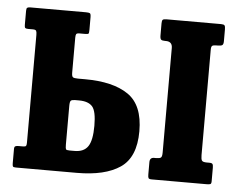

<svg xmlns="http://www.w3.org/2000/svg" viewBox="-43 -570 769 621"><g transform="rotate(5 341.5 -260.0)"><path d="M498.5 -89.5V-429Q498.5 -450 477.5 -450H474.5Q465 -450 461.8 -453Q458.5 -456 458.5 -466.5V-506Q458.5 -515 461.5 -517.5Q464.5 -520 473 -520H650.5Q659.5 -520 662 -516.8Q664.5 -513.5 664.5 -504V-466Q664.5 -455.5 660.5 -452.8Q656.5 -450 646.5 -450H642.5Q632 -450 628.2 -447.5Q624.5 -445 624.5 -434.5V-92.5Q624.5 -79.5 627.5 -74.8Q630.5 -70 643.5 -70H651.5Q660 -70 662.2 -66.8Q664.5 -63.5 664.5 -55V-11Q664.5 -3 661 -1.5Q657.5 0 649 0H470.5Q462 0 460.2 -3.5Q458.5 -7 458.5 -15.5V-55Q458.5 -70 472.5 -70H478.5Q490.5 -70 494.5 -73.2Q498.5 -76.5 498.5 -89.5ZM30 0Q22 0 20.2 -2.5Q18.5 -5 18.5 -13V-59Q18.5 -66.5 22 -68.2Q25.5 -70 32.5 -70H47.5Q55 -70 56.8 -73Q58.5 -76 58.5 -83.5V-433Q58.5 -442.5 56.5 -446.2Q54.5 -450 45.5 -450H31Q23.5 -450 21 -452Q18.5 -454 18.5 -462V-508Q18.5 -516 21.5 -518Q24.5 -520 32 -520H211.5Q221.5 -520 224.8 -518Q228 -516 228 -505V-464.5Q228 -454 226.2 -452Q224.5 -450 214 -450H197Q188.5 -450 186.5 -446.8Q184.5 -443.5 184.5 -435V-322Q184.5 -309.5 188.5 -306.8Q192.5 -304 205 -304H227.5Q319 -304 368.2 -270.2Q417.5 -236.5 417.5 -151.5Q417.5 -67 368.2 -33.5Q319 0 227.5 0ZM214.5 -70Q244.5 -70 257.8 -89.8Q271 -109.5 271 -156.5Q271 -204 257.8 -219Q244.5 -234 214.5 -234H202Q191.5 -234 188 -230.8Q184.5 -227.5 184.5 -213.5V-88Q184.5 -76 186.2 -73Q188 -70 198 -70Z"/></g></svg>

Font: Besley* Condensed Semi
Style: Regular
Weight: 600
Width: 3
Designer: Owen Earl
Foundry: indestructible type*
Version: Version 3.000; ttfautohint (v1.8.3)